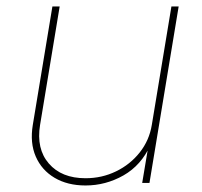

<svg xmlns="http://www.w3.org/2000/svg" viewBox="-20 -566 624 594"><path d="M244.6 7.8Q189 7.8 148.9 -15.9Q108.9 -39.6 90.6 -81.8Q72.3 -124 81.5 -179.7L142.1 -545.9H164.6L104 -179.7Q91.8 -105.5 131.1 -60.1Q170.4 -14.6 244.6 -14.6Q295.4 -14.6 339.1 -35.9Q382.8 -57.1 412.4 -94.5Q441.9 -131.8 449.7 -179.7L510.3 -545.9H532.7L442.4 0H419.9L439.5 -117.2H445.3Q417 -54.7 362.1 -23.4Q307.1 7.8 244.6 7.8Z"/></svg>

Font: Inter Thin
Style: Italic
Weight: 250
Italic angle: -9.3988°
Designer: Rasmus Andersson
Foundry: rsms
Version: Version 4.001;git-66647c0bb